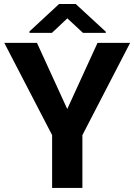

<svg xmlns="http://www.w3.org/2000/svg" viewBox="-20 -921 659 941"><path d="M161.1 -710.9 309.6 -386.7 458 -710.9H617.7L383.8 -258.8V0H235.4V-258.8L1 -710.9ZM351.1 -901.4 498.5 -765.6V-759.8H386.7L310.1 -831.1L234.4 -759.8H124.5V-767.1L269.5 -901.4Z"/></svg>

Font: Vazirmatn RD UI
Style: Bold
Weight: 700
Designer: Saber Rastikerdar
Foundry: Saber Rastikerdar
Version: Version 33.003